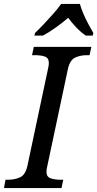

<svg xmlns="http://www.w3.org/2000/svg" viewBox="-41 -951 492 971"><path d="M-21 0 -13 -42H0Q34 -42 61 -54.5Q88 -67 98 -114L202 -604Q206 -620 206 -632Q206 -658 186 -665Q166 -672 134 -672H121L130 -714H421L412 -672H399Q365 -672 338.5 -659.5Q312 -647 302 -600L198 -110Q194 -94 194 -82Q194 -57 214.5 -49.5Q235 -42 266 -42H279L270 0ZM136 -784Q156 -803 180.5 -829Q205 -855 229 -882Q253 -909 268 -931H363Q369 -909 380.5 -882Q392 -855 406 -829Q420 -803 431 -784L428 -771H393Q368 -788 344.5 -812.5Q321 -837 304 -861Q276 -837 242 -812.5Q208 -788 176 -771H133Z"/></svg>

Font: NotoSerif-Italic
Style: Regular
Weight: 400
Italic angle: -12°
Designer: Monotype Design Team
Foundry: Monotype Imaging Inc.
Version: Version 2.007; ttfautohint (v1.8) -l 8 -r 50 -G 200 -x 14 -D